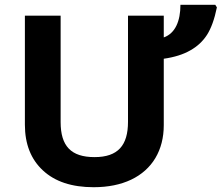

<svg xmlns="http://www.w3.org/2000/svg" viewBox="-20 -780 935 810"><path d="M520 -713.9V-266.1C520 -167 478 -117.2 378.9 -117.2C279.8 -117.2 235.8 -163.6 235.8 -265.1V-713.9H85V-253.9C85 -172.4 110.4 -107.9 161.1 -61C211.9 -13.7 283.2 9.8 375 9.8C436 9.8 488.8 -1 533.2 -22C622.6 -64.5 670.9 -146.5 670.9 -252V-532.2C715.8 -538.6 752.9 -550.3 782.7 -567.4C812.5 -584 835.9 -606 853.5 -633.3C870.6 -660.2 884.8 -698.7 895 -749L888.2 -759.8H741.2C741.2 -690.9 719.2 -639.2 670.9 -622.1V-713.9Z"/></svg>

Font: Noto Reveo Sans
Style: Bold
Weight: 700
Designer: Monotype Design team
Foundry: Monotype Imaging Inc.
Version: Version 1.04